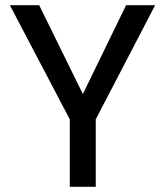

<svg xmlns="http://www.w3.org/2000/svg" viewBox="-20 -720 636 740"><path d="M249 0V-260L18 -700H131L314 -328H285L466 -700H578L349 -260V0Z"/></svg>

Font: DMSans_18ptMedium
Style: Regular
Weight: 500
Designer: Colophon Foundry, Jonny Pinhorn
Foundry: Colophon Foundry
Version: Version 4.004;gftools[0.9.30]